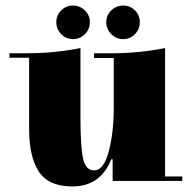

<svg xmlns="http://www.w3.org/2000/svg" viewBox="-20 -661 687 692"><path d="M575 -25H637V-9H386V-87H381Q342 11 241 11Q155 11 120 -42.5Q85 -96 85 -195V-453H14V-469H74Q179 -469 270 -488V-237Q270 -136 279 -91.5Q288 -47 319 -47Q354 -47 372 -115.5Q390 -184 390 -272V-452H319V-469H379Q484 -469 575 -488ZM381 -538Q363 -556 363 -581Q363 -606 381 -623.5Q399 -641 424 -641Q449 -641 466.5 -623.5Q484 -606 484 -581Q484 -556 466.5 -538Q449 -520 424 -520Q399 -520 381 -538ZM200.5 -538Q183 -556 183 -581Q183 -606 200.5 -623.5Q218 -641 243 -641Q268 -641 286 -623.5Q304 -606 304 -581Q304 -556 286 -538Q268 -520 243 -520Q218 -520 200.5 -538Z"/></svg>

Font: Elsie Black
Style: Regular
Weight: 900
Designer: Alejandro Inler
Foundry: Alejandro Inler
Version: 1.002